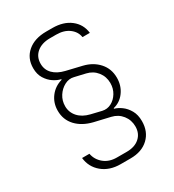

<svg xmlns="http://www.w3.org/2000/svg" viewBox="-211 -857 1022 1130"><g transform="rotate(-30 300.0 -292.5)"><path d="M272 155Q197 155 148.5 114.5Q100 74 93 10H143Q151 53 185.5 81.5Q220 110 272 110H339Q394 110 426 81.5Q458 53 458 6Q458 -38 432 -71Q406 -104 363 -114L256 -139Q187 -156 147.5 -198.5Q108 -241 108 -302Q108 -355 138.5 -395Q169 -435 219 -449V-453Q195 -458 169.5 -475Q144 -492 126 -521Q108 -550 108 -591Q108 -659 155.5 -699.5Q203 -740 282 -740H324Q399 -740 446.5 -703Q494 -666 501 -605H451Q445 -644 411 -669.5Q377 -695 324 -695H282Q226 -695 192.5 -667Q159 -639 159 -592Q159 -551 186.5 -523Q214 -495 264 -483L369 -458Q431 -443 469 -400.5Q507 -358 507 -297Q507 -243 477.5 -202.5Q448 -162 401 -151V-147Q424 -141 448.5 -123Q473 -105 490 -75Q507 -45 507 -2Q507 69 461.5 112Q416 155 339 155ZM335 -171Q366 -164 394 -178.5Q422 -193 440 -222.5Q458 -252 458 -289Q458 -333 432 -366Q406 -399 363 -409L290 -426Q259 -434 228.5 -418Q198 -402 178.5 -371.5Q159 -341 159 -303Q159 -262 186.5 -231Q214 -200 264 -188Z"/></g></svg>

Font: Pitagon Sans Mono Thin
Style: Regular
Weight: 100
Monospace: yes
Designer: Travis Tran
Foundry: Pitagon
Version: Version 1.001; ttfautohint (v1.8.4.7-5d5b);gftools[0.9.26]